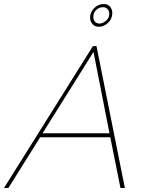

<svg xmlns="http://www.w3.org/2000/svg" viewBox="-59 -941 726 961"><path d="M406 -710H424L566 0H544L493 -254H142L-17 0H-39ZM489 -274 409 -681 154 -274ZM392 -853Q392 -881 413 -901Q434 -921 460 -921Q480 -921 491.5 -908Q503 -895 503 -875Q503 -847 482 -827Q461 -807 435 -807Q416 -807 404 -820.5Q392 -834 392 -853ZM456 -905Q438 -905 423 -891.5Q408 -878 408 -856Q408 -842 416.5 -832.5Q425 -823 439 -823Q455 -823 471.5 -837Q488 -851 488 -872Q488 -887 479 -896Q470 -905 456 -905Z"/></svg>

Font: Raleway Thin
Style: Italic
Weight: 100
Italic angle: -12°
Designer: Matt McInerney, Pablo Impallari, Rodrigo Fuenzalida
Foundry: Matt McInerney, Pablo Impallari, Rodrigo Fuenzalida
Version: Version 4.026